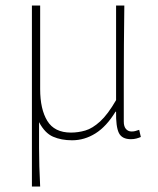

<svg xmlns="http://www.w3.org/2000/svg" viewBox="-20 -498 576 698"><path d="M96 180V-478H126V-174Q126 -101 152 -58.5Q178 -16 238 -16Q264 -16 290 -23.5Q316 -31 344 -56.5Q372 -82 402 -134V-478H432Q431 -406 430.5 -336Q430 -266 430 -196.5Q430 -127 430 -56Q430 -38 438 -29Q446 -20 458 -20Q466 -20 471.5 -21.5Q477 -23 486 -26L492 0Q485 3 476 5.5Q467 8 456 8Q423 8 412 -15Q401 -38 402 -92H400Q367 -38 327 -13Q287 12 242 12Q203 12 173 -1Q143 -14 122 -54Q122 3 122 39.5Q122 76 123 107.5Q124 139 126 180Z"/></svg>

Font: Source Sans 3 VF
Style: Regular
Weight: 200
Designer: Paul D. Hunt
Foundry: Adobe
Version: Version 3.046;hotconv 1.0.118;makeotfexe 2.5.65603